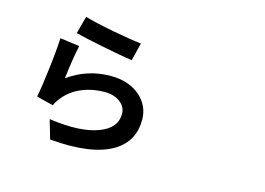

<svg xmlns="http://www.w3.org/2000/svg" viewBox="-107 -987 1713 1242"><g transform="rotate(15 750.0 -366.5)"><path d="M308.6 43.9 271.5 -83Q482.4 -52.7 601.6 -98.6Q714.8 -140.6 714.8 -236.3Q714.8 -283.2 674.3 -314Q633.8 -344.7 570.3 -344.7Q488.3 -344.7 418.5 -315.4Q348.6 -286.1 303.7 -231.4Q277.3 -199.2 267.6 -174.8L155.3 -203.1Q169.9 -276.4 183.6 -395.5Q199.2 -518.6 203.1 -606.4L334 -588.9Q316.4 -514.6 297.9 -363.3Q424.8 -455.1 582 -455.1Q705.1 -455.1 780.3 -388.7Q850.6 -325.2 850.6 -233.4Q850.6 -87.9 730.5 -15.6Q591.8 68.4 308.6 43.9ZM685.5 -588.9Q617.2 -597.7 482.4 -625Q359.4 -649.4 296.9 -666L328.1 -783.2Q391.6 -763.7 524.4 -738.3Q642.6 -715.8 714.8 -708Z"/></g></svg>

Font: Bpmf GenYo Gothic B
Style: B
Weight: 700
Foundry: But Ko
Version: Version 1.320